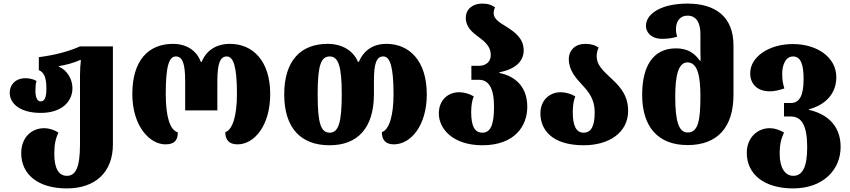

<svg xmlns="http://www.w3.org/2000/svg" viewBox="-20 -794 4730 1068"><path d="M352 254C513 254 608 161 608 10V-536H425C358 -506 281 -487 196 -476V-404C224 -392 238 -366 238 -301C238 -254 229 -230 206 -230C185 -230 177 -258 177 -288C177 -307 178 -328 183 -344C164 -355 138 -359 123 -359C58 -359 34 -314 34 -279C34 -216 94 -166 207 -166C321 -166 383 -227 383 -304C383 -353 353 -405 307 -423V-426C349 -433 389 -444 425 -460H430C427 -434 425 -406 425 -376V10C425 142 399 184 352 184C306 184 282 142 282 62C282 5 290 -23 305 -57C280 -72 252 -81 226 -81C155 -81 98 -29 98 58C98 175 190 254 352 254Z M900 9C954 9 969 -17 969 -58C925 -70 902 -147 902 -271C902 -426 920 -480 958 -480C996 -480 1010 -439 1010 -342V-180H1189V-342C1189 -439 1204 -480 1241 -480C1278 -480 1298 -426 1298 -271C1298 -151 1274 -72 1233 -59C1233 -19 1252 9 1301 9C1394 9 1483 -94 1483 -271C1483 -458 1384 -550 1259 -550C1183 -550 1127 -513 1102 -450H1097C1074 -513 1017 -550 942 -550C806 -550 716 -458 716 -271C716 -92 813 9 900 9Z M1813 14C1967 14 2060 -79 2060 -271V-346C2060 -443 2075 -480 2112 -480C2150 -480 2169 -422 2169 -269C2169 -151 2145 -72 2104 -59C2104 -19 2122 9 2171 9C2264 9 2354 -94 2354 -269C2354 -458 2255 -550 2130 -550C2054 -550 2003 -513 1976 -450H1971C1945 -514 1880 -550 1803 -550C1654 -550 1561 -458 1561 -269C1561 -79 1656 14 1813 14ZM1814 -56C1764 -56 1747 -110 1747 -269C1747 -427 1764 -480 1814 -480C1862 -480 1881 -427 1881 -269C1881 -110 1862 -56 1814 -56Z M2663 14C2841 14 2913 -91 2913 -200C2913 -309 2849 -370 2758 -388V-392C2849 -410 2893 -454 2893 -514C2893 -581 2842 -617 2796 -646C2759 -668 2726 -689 2726 -720C2726 -731 2728 -742 2734 -753C2716 -766 2696 -774 2661 -774C2612 -774 2571 -745 2571 -695C2571 -643 2607 -614 2644 -587C2678 -562 2710 -534 2710 -488C2710 -451 2683 -428 2645 -428H2602V-350H2645C2697 -350 2728 -306 2728 -200C2728 -96 2707 -56 2663 -56C2620 -56 2601 -93 2601 -170C2601 -203 2605 -233 2615 -258C2592 -272 2561 -281 2534 -281C2473 -281 2421 -238 2421 -163C2421 -78 2499 14 2663 14Z M3227 14C3366 14 3474 -55 3474 -178C3474 -274 3416 -325 3367 -370C3331 -404 3299 -436 3299 -480C3299 -496 3302 -513 3310 -529C3292 -542 3270 -550 3236 -550C3180 -550 3144 -515 3144 -465C3144 -403 3183 -360 3220 -320C3255 -282 3288 -242 3288 -170C3288 -97 3271 -56 3226 -56C3184 -56 3166 -97 3166 -170C3166 -203 3170 -233 3180 -258C3157 -272 3126 -281 3099 -281C3038 -281 2986 -238 2986 -163C2986 -77 3045 14 3227 14Z M3805 13C3970 13 4060 -85 4060 -267V-541C4060 -704 3956 -774 3804 -774C3659 -774 3573 -718 3573 -650C3573 -618 3598 -578 3664 -578C3689 -578 3720 -581 3747 -590C3742 -604 3740 -618 3740 -632C3740 -673 3761 -707 3804 -707C3854 -707 3876 -666 3876 -606V-569C3876 -537 3876 -486 3877 -456H3873C3846 -495 3809 -525 3740 -525C3610 -525 3552 -422 3552 -267C3552 -87 3641 13 3805 13ZM3805 -57C3754 -57 3736 -124 3736 -258C3736 -375 3754 -447 3804 -447C3864 -447 3876 -360 3876 -258C3876 -125 3864 -57 3805 -57Z M4392 254C4558 254 4656 151 4656 23C4656 -106 4567 -164 4479 -183V-186C4567 -209 4632 -269 4632 -365C4632 -474 4527 -549 4390 -549C4258 -549 4153 -478 4153 -387C4153 -325 4194 -286 4262 -286C4286 -286 4314 -292 4343 -302C4335 -329 4331 -348 4331 -384C4331 -429 4348 -480 4391 -480C4435 -480 4450 -434 4450 -354C4450 -266 4429 -221 4379 -221H4341V-146H4379C4442 -146 4470 -91 4470 26C4470 138 4442 184 4393 184C4346 184 4317 138 4317 62C4317 5 4326 -23 4341 -57C4316 -72 4288 -81 4262 -81C4191 -81 4134 -26 4134 56C4134 175 4230 254 4392 254Z"/></svg>

Font: Noto Serif Georgian SemiCondensed Black
Style: Regular
Weight: 900
Width: 4
Designer: Monotype Design Team, Akaki Razmadze
Foundry: Google LLC
Version: Version 2.003